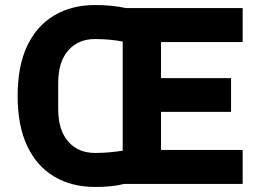

<svg xmlns="http://www.w3.org/2000/svg" viewBox="-20 -730 1038 762"><path d="M943 0H472Q450 6 420.5 9Q391 12 357 12Q265 12 195.5 -29Q126 -70 88 -150.5Q50 -231 50 -349Q50 -468 88 -548Q126 -628 195.5 -669Q265 -710 357 -710Q391 -710 421.5 -707Q452 -704 480 -698H943V-563H619V-420H897V-286H619V-135H943ZM357 -123Q386 -123 414 -125.5Q442 -128 467 -132V-565Q442 -570 414 -572.5Q386 -575 357 -575Q290 -575 250.5 -529.5Q211 -484 211 -401V-297Q211 -214 250.5 -168.5Q290 -123 357 -123Z"/></svg>

Font: IBM Plex Sans
Style: Regular
Weight: 400
Designer: Mike Abbink, Paul van der Laan, Pieter van Rosmalen
Foundry: Bold Monday
Version: Version 3.201